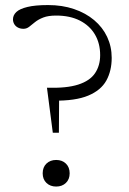

<svg xmlns="http://www.w3.org/2000/svg" viewBox="-20 -712 498 740"><path d="M165.5 -692.5Q220 -692.5 265 -677.2Q310 -662 342.8 -634.5Q375.5 -607 393 -569.8Q410.5 -532.5 410.5 -489Q410.5 -439 389.8 -401.5Q369 -364 320 -343.5Q271 -323 185.5 -324L208 -361L207 -200.5H183.5L161 -374Q236.5 -371.5 281.5 -386Q326.5 -400.5 346.2 -429.8Q366 -459 366 -499.5Q366 -545 345.8 -579.2Q325.5 -613.5 287.5 -632.8Q249.5 -652 196.5 -652Q166 -652 146.8 -644.5Q127.5 -637 115 -626.8Q102.5 -616.5 92.5 -608.8Q82.5 -601 70.5 -601Q58.5 -601 49.2 -605.8Q40 -610.5 35 -619Q30 -627.5 30 -637.5Q30 -653.5 43 -665.8Q56 -678 85.8 -685.2Q115.5 -692.5 165.5 -692.5ZM196.5 -95.5Q219.5 -95.5 234 -81.5Q248.5 -67.5 248.5 -44Q248.5 -21 234 -7Q219.5 7 196.5 7Q173.5 7 159 -7Q144.5 -21 144.5 -44Q144.5 -67.5 159 -81.5Q173.5 -95.5 196.5 -95.5Z"/></svg>

Font: Newsreader 14pt Light
Style: Regular
Weight: 300
Designer: Hugues Gentile
Foundry: Production Type
Version: Version 1.003